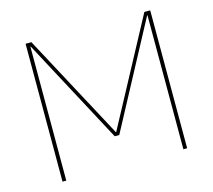

<svg xmlns="http://www.w3.org/2000/svg" viewBox="-104 -856 1088 982"><g transform="rotate(-15 440.0 -365.0)"><path d="M110 -730H141L439 -174H441L739 -730H770V0H750V-709H748L452 -155H428L132 -709H130V0H110Z"/></g></svg>

Font: Enso Thin
Style: Regular
Weight: 100
Designer: Coji Morishita
Foundry: UNDERFOREST DESIGN
Version: Version 1.000